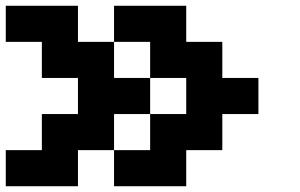

<svg xmlns="http://www.w3.org/2000/svg" viewBox="-20 -895 1040 665"><path d="M0 -812.5V-875H125H250V-812.5V-750H312.5H375V-812.5V-875H500H625V-812.5V-750H687.5H750V-687.5V-625H812.5H875V-562.5V-500H812.5H750V-437.5V-375H687.5H625V-312.5V-250H500H375V-312.5V-375H312.5H250V-312.5V-250H125H0V-312.5V-375H62.5H125V-437.5V-500H187.5H250V-562.5V-625H187.5H125V-687.5V-750H62.5H0ZM500 -687.5V-750H437.5H375V-687.5V-625H437.5H500V-562.5V-500H437.5H375V-437.5V-375H437.5H500V-437.5V-500H562.5H625V-562.5V-625H562.5H500Z"/></svg>

Font: Press Start 2P
Style: Regular
Weight: 500
Monospace: yes
Version: Version 2.14